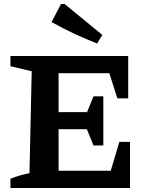

<svg xmlns="http://www.w3.org/2000/svg" viewBox="-20 -937 741 957"><path d="M575 -230H628V0H32V-46Q56 -56 79.5 -62.5Q103 -69 127 -74L138 -582L32 -607V-658H619V-447H565L525 -572H212L272 -632V-378H414L446 -457H495V-212H446L413 -293H272V-27L212 -86H532ZM464 -720Q406 -743 349 -769.5Q292 -796 237 -827L284 -917H302L490 -763Z"/></svg>

Font: Piazzolla 24pt
Style: Bold
Weight: 700
Designer: Juan Pablo del Peral
Foundry: Huerta Tipografica
Version: Version 2.005